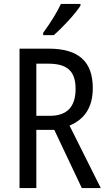

<svg xmlns="http://www.w3.org/2000/svg" viewBox="-20 -963 549 983"><path d="M392 -934V-943H292C271 -898 237 -844 201 -795V-783H255C298 -819 367 -894 392 -934ZM228 -714H80V0H166V-298H258L399 0H496L336 -320C412 -352 455 -412 455 -512C455 -647 384 -714 228 -714ZM227 -637C323 -637 367 -600 367 -508C367 -416 323 -370 235 -370H166V-637Z"/></svg>

Font: Noto Sans Condensed
Style: Regular
Weight: 400
Width: 3
Designer: Monotype Design Team
Foundry: Monotype Imaging Inc.
Version: Version 2.013